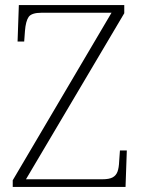

<svg xmlns="http://www.w3.org/2000/svg" viewBox="-20 -734 558 754"><path d="M30 0V-26L418 -684H144Q104 -684 92.5 -667.5Q81 -651 78 -612L75 -571H49L54 -714H468V-682L82 -30H382Q409 -30 422.5 -37.5Q436 -45 441.5 -60Q447 -75 448 -101L451 -143H478L473 0Z"/></svg>

Font: Noto Serif Hebrew ExtraLight
Style: Regular
Weight: 250
Version: Version 2.003